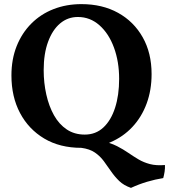

<svg xmlns="http://www.w3.org/2000/svg" viewBox="-20 -705 817 927"><path d="M389.2 -55.2Q442.4 -55.2 479.2 -89.6Q516.1 -124 535.6 -184.6Q555.2 -245.1 555.2 -324.2Q555.2 -407.2 530.3 -475.1Q505.4 -543 460.2 -583Q415 -623 356 -623Q307.1 -623 270.3 -592Q233.4 -561 212.2 -503.4Q190.9 -445.8 190.9 -366.2Q190.9 -305.2 203.6 -248.5Q216.3 -191.9 240.7 -148.4Q265.1 -105 302.2 -80.1Q339.4 -55.2 389.2 -55.2ZM506.3 -15.1Q527.8 -8.3 544.9 0.5Q575.2 16.1 599.6 33Q624 49.8 648.7 64.5Q673.3 79.1 703.9 87.2Q734.4 95.2 776.4 91.8Q777.3 106.9 774.7 124Q772 141.1 768.1 154.8Q729 161.1 690.2 172.6Q651.4 184.1 612.3 202.1Q577.1 189.9 555.2 168.5Q533.2 147 516.1 122.1Q499 97.2 481.2 73Q463.4 48.8 438.2 31.5Q413.1 14.2 373 8.8Q269 8.8 193.6 -36.1Q118.2 -81.1 76.7 -159.4Q35.2 -237.8 35.2 -340.8Q35.2 -418.9 60.5 -482.4Q85.9 -545.9 131.6 -591.6Q177.2 -637.2 238.8 -661.1Q300.3 -685.1 373 -685.1Q474.1 -685.1 550 -643.1Q626 -601.1 668.9 -525.1Q711.9 -449.2 711.9 -347.2Q711.9 -270 688 -205.1Q664.1 -140.1 619.1 -92Q574.2 -43.9 511.7 -17.6Q509.3 -16.6 506.3 -15.1Z"/></svg>

Font: Ekush
Style: Regular
Weight: 400
Designer: Jayed Ahsan Saad & S M Khalid Hossain
Foundry: Codepotro
Version: Codepotro Ekush; Version 0.600